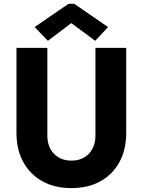

<svg xmlns="http://www.w3.org/2000/svg" viewBox="-20 -968 740 996"><path d="M350.1 7.8Q263.7 7.8 199.7 -27.8Q135.7 -63.5 100.6 -127.7Q65.4 -191.9 65.4 -278.8V-719.7H225.6V-265.6Q225.6 -205.1 260.5 -169.9Q295.4 -134.8 350.1 -134.8Q407.2 -134.8 441.2 -170.7Q475.1 -206.5 475.1 -265.6V-719.7H634.8V-278.8Q634.8 -191.9 599.9 -127.7Q564.9 -63.5 501.2 -27.8Q437.5 7.8 350.1 7.8ZM228.5 -756.3 159.7 -827.6 335.4 -948.2H365.2L540.5 -827.6L474.1 -756.3L351.1 -847.2H348.6Z"/></svg>

Font: Reddit Sans ExtraBold
Style: Regular
Weight: 800
Designer: Stephen Hutchings
Foundry: Reddit
Version: Version 1.014; ttfautohint (v1.8.4.7-5d5b)